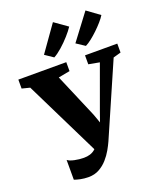

<svg xmlns="http://www.w3.org/2000/svg" viewBox="-204 -1133 1056 1261"><g transform="rotate(-20 324.0 -502.0)"><path d="M194.5 16.5Q163 16.5 138.2 11.2Q113.5 6 95.5 -0.5V-139Q110 -127 143 -120Q176 -113 208 -113Q231.5 -113 251 -119Q270.5 -125 285.8 -138Q301 -151 311.5 -172V-101L33.5 -666.5L-22 -680.5V-743H313V-680.5L232.5 -665.5L363 -359L412.5 -221.5L359 -218.5L408.5 -360L520 -666.5L444 -680.5V-743H669.5V-680.5L616 -665.5L395 -159Q384.5 -135.5 367.5 -105.5Q350.5 -75.5 326 -47.8Q301.5 -20 268.8 -1.8Q236 16.5 194.5 16.5ZM470.5 -799.5 411.5 -838.5 547.5 -1019 635.5 -955Q624.5 -936.5 604.5 -913.8Q584.5 -891 560.8 -868.2Q537 -845.5 513.5 -827Q490 -808.5 471.5 -799.5ZM249.5 -799.5 192 -838.5 320.5 -1020 411 -956Q395.5 -932 367.2 -900.2Q339 -868.5 307.5 -840.8Q276 -813 250.5 -799.5Z"/></g></svg>

Font: Merriweather 36pt Black
Style: Regular
Weight: 900
Version: Version 2.100